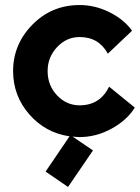

<svg xmlns="http://www.w3.org/2000/svg" viewBox="-20 -535 555 762"><path d="M413 -191 515 -108Q484 -58 423 -24.5Q362 9 296 9Q286 9 268 7L349 62L250 207L161 146L256 6Q160 -8 96 -81.5Q32 -155 32 -253Q32 -359 108.5 -437Q185 -515 296 -515Q358 -515 415.5 -486Q473 -457 504 -413L408 -322Q372 -388 296 -388Q244 -388 206.5 -348Q169 -308 169 -253Q169 -196 206.5 -156.5Q244 -117 296 -117Q377 -117 413 -191Z"/></svg>

Font: LilGrotesk Bold
Style: Regular
Weight: 700
Designer: BSozoo
Foundry: BSozoo
Version: Version 1.001;PS 001.001;hotconv 1.0.70;makeotf.lib2.5.58329